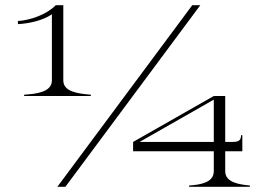

<svg xmlns="http://www.w3.org/2000/svg" viewBox="-20 -720 1035 740"><path d="M224 -410V-700H195C160 -664 97 -642 49 -639V-627C89 -629 144 -640 180 -665V-410C180 -364 117 -358 73 -355V-350H330V-355C284 -359 224 -365 224 -410ZM848 -60V-137H914V-199H909C909 -179 900 -173 876 -173H848V-350H804L493 -173V-137H804V-60C804 -16 752 -8 709 -5V0H943V-5C901 -9 848 -17 848 -60ZM518 -173 804 -336V-173ZM721 -700 201 0H232L752 -700Z"/></svg>

Font: Sprat Extended Thin
Style: Regular
Weight: 100
Width: 9
Designer: Ethan Nakache
Foundry: Collletttivo
Version: Version 2.000;Glyphs 3.2 (3217)